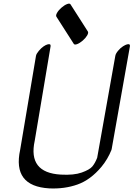

<svg xmlns="http://www.w3.org/2000/svg" viewBox="-20 -1002 738 1060"><path d="M369.3 -978 465.1 -828Q469.5 -821 461.3 -806.5Q453 -792 436.8 -778Q420.5 -764 406.1 -758.5Q391.6 -753 387.2 -760L291.3 -910Q286.9 -917 295.2 -931.5Q303.5 -946 319.7 -960Q335.9 -974 350.4 -979.5Q364.9 -985 369.3 -978ZM681.2 -757Q699.6 -762 697.2 -746L596.7 -180Q596.5 -177 595.2 -174Q574.8 -123 540.1 -81Q479.8 -9 408.1 16.5Q336.3 42 251.7 38Q47.7 26 91.3 -175L178.7 -694Q180.7 -705 194.1 -721Q207.5 -737 220.7 -746Q234 -755 243.2 -757Q261.6 -762 259.2 -746L171.7 -225Q133.2 -48 316.3 -38Q388 -34 431.3 -49.5Q474.7 -65 489.8 -83Q504.8 -101 516.5 -131L616.7 -694Q618.7 -706 632.1 -722Q645.5 -738 659.3 -746.5Q673 -755 681.2 -757Z"/></svg>

Font: Kavivanar
Style: Regular
Weight: 400
Designer: Tharique Azeez
Foundry: Tharique Azeez
Version: Version 1.88